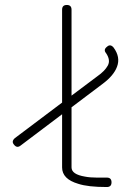

<svg xmlns="http://www.w3.org/2000/svg" viewBox="-20 -754 541 773"><path d="M429 -20Q429 -1 410 -1Q334 -1 295 -14Q230 -33 230 -80V-294L63 -168Q48 -156 36 -172Q25 -185 40 -198L230 -341V-669V-715Q230 -734 249 -734Q268 -734 268 -715V-646V-369L372 -447Q402 -468 414 -490Q426 -512 407 -540Q395 -554 411 -566Q424 -578 437 -563Q466 -524 451 -485Q438 -450 394 -417L268 -322V-80Q268 -52 322 -43Q342 -39 369 -39H410Q429 -39 429 -20Z"/></svg>

Font: Aaram
Style: Regular
Weight: 400
Designer: Tharique Azeez
Foundry: Tharique Azeez
Version: Version 1.7